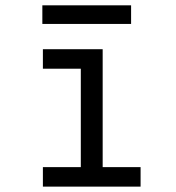

<svg xmlns="http://www.w3.org/2000/svg" viewBox="-20 -694 656 714"><path d="M280.5 -15V-511H361.8V-15ZM139.5 0V-72.5H502.8V0ZM139.5 -438.5V-511H325.5V-438.5ZM137.5 -605V-674.2H467.5V-605Z"/></svg>

Font: Overpass Mono Light
Style: Regular
Weight: 300
Monospace: yes
Designer: Delve Withrington, Dave Bailey
Foundry: Delve Fonts LLC
Version: Version 4.000